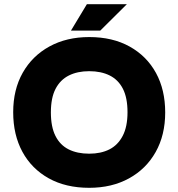

<svg xmlns="http://www.w3.org/2000/svg" viewBox="-20 -887 852 917"><path d="M406 10Q294 10 212.5 -35.5Q131 -81 87 -162Q43 -243 43 -351Q43 -459 88.5 -539.5Q134 -620 216 -665Q298 -710 406 -710Q518 -710 599.5 -664.5Q681 -619 725 -538.5Q769 -458 769 -350Q769 -242 723.5 -161Q678 -80 596 -35Q514 10 406 10ZM406 -153Q462 -153 502.5 -173.5Q543 -194 566 -238Q589 -282 589 -351Q589 -420 567 -463Q545 -506 504 -526.5Q463 -547 406 -547Q350 -547 309 -526.5Q268 -506 245.5 -463Q223 -420 223 -350Q223 -281 245 -237.5Q267 -194 308 -173.5Q349 -153 406 -153ZM319 -741 395 -867H586L459 -741Z"/></svg>

Font: REM
Style: Bold
Weight: 700
Designer: Octavio Pardo
Foundry: Ashler Design
Version: Version 1.005;gftools[0.9.28]